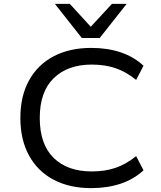

<svg xmlns="http://www.w3.org/2000/svg" viewBox="-20 -961 830 990"><path d="M450 9Q339 9 257 -34Q175 -77 130 -158.5Q85 -240 85 -353Q85 -466 130 -547Q175 -628 257 -671Q339 -714 451 -714Q534 -714 602.5 -691Q671 -668 720 -622L682 -549Q630 -591 575.5 -609.5Q521 -628 453 -628Q329 -628 257 -558Q185 -488 185 -353Q185 -217 256.5 -147Q328 -77 453 -77Q521 -77 575.5 -95.5Q630 -114 682 -156L720 -83Q671 -37 602.5 -14Q534 9 450 9ZM402 -765 263 -941H340L448 -823L557 -941H633L494 -765Z"/></svg>

Font: Nunito Sans 7pt SemiExpanded
Style: Regular
Weight: 400
Width: 6
Designer: Vernon Adams
Foundry: Vernon Adams
Version: Version 3.101;gftools[0.9.27]